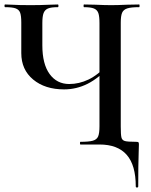

<svg xmlns="http://www.w3.org/2000/svg" viewBox="-20 -645 674 857"><path d="M75 -408V-544Q75 -574 70 -588Q65 -602 50 -607.5Q35 -613 3 -613Q0 -613 0 -619Q0 -625 3 -625Q21 -625 32 -624Q64 -622 117 -622Q160 -622 204 -624Q217 -625 238 -625Q241 -625 241 -619Q241 -613 238 -613Q208 -613 194 -607Q180 -601 174.5 -586.5Q169 -572 169 -542V-443Q169 -359 201.5 -314.5Q234 -270 289 -270Q333 -270 375 -290Q417 -310 463 -359L472 -352Q421 -296 371 -271Q321 -246 266 -246Q181 -246 128 -290Q75 -334 75 -408ZM339 -12Q377 -12 394.5 -17Q412 -22 418 -36Q424 -50 424 -81V-542Q424 -572 419 -586.5Q414 -601 399.5 -607Q385 -613 355 -613Q353 -613 353 -619Q353 -625 355 -625L405 -624Q449 -622 476 -622Q504 -622 548 -624L601 -625Q603 -625 603 -619Q603 -613 601 -613Q565 -613 548 -607.5Q531 -602 525 -588Q519 -574 519 -544V-81Q519 -44 522 -31.5Q525 -19 537.5 -15.5Q550 -12 587 -12Q596 -12 598 -10Q600 -8 600 0Q600 21 599 35Q597 89 597 187Q597 192 591.5 192Q586 192 586 187Q586 92 545.5 46Q505 0 424 0H339Q337 0 337 -6Q337 -12 339 -12Z"/></svg>

Font: Cormorant Unicase SemiBold
Style: Regular
Weight: 600
Designer: Christian Thalmann (Catharsis Fonts)
Foundry: Catharsis Fonts
Version: Version 4.000